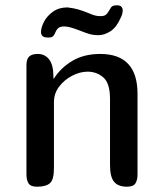

<svg xmlns="http://www.w3.org/2000/svg" viewBox="-20 -706 620 726"><path d="M80 -459Q80 -483 90.5 -492.5Q101 -502 123 -502Q150 -502 166 -481Q182 -460 182 -416V-409H184Q209 -449 253 -475.5Q297 -502 359 -502Q500 -502 500 -351V-47Q500 -25 492 -12.5Q484 0 460 0Q427 0 411.5 -18.5Q396 -37 396 -82V-332Q396 -391 371 -413Q346 -435 311 -435Q283 -435 253.5 -420Q224 -405 204 -379Q184 -353 184 -320V-71Q184 -26 168.5 -13Q153 0 120 0Q96 0 88 -12.5Q80 -25 80 -47ZM223 -606Q207 -606 200 -599.5Q193 -593 190 -585Q187 -577 182 -570.5Q177 -564 163 -564Q146 -564 140.5 -570Q135 -576 135 -584Q135 -602 146.5 -624Q158 -646 180.5 -662Q203 -678 235 -678Q243 -677 258 -674.5Q273 -672 298 -663Q315 -656 329.5 -650.5Q344 -645 360 -645Q374 -645 380 -650Q386 -655 390 -662Q395 -670 400 -678Q405 -686 422 -686Q434 -686 439 -680.5Q444 -675 444 -667Q444 -654 437 -640Q421 -603 398 -588Q375 -573 352 -573Q332 -573 316 -578Q300 -583 283 -590Q259 -599 246 -602.5Q233 -606 223 -606Z"/></svg>

Font: Marmelad
Style: Regular
Weight: 400
Designer: Manvel Shmavonyan
Foundry: Cyreal
Version: Version 1.110; ttfautohint (v1.8.4.7-5d5b)